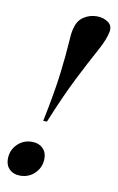

<svg xmlns="http://www.w3.org/2000/svg" viewBox="-88 -773 508 830"><g transform="rotate(10 165.5 -358.0)"><path d="M332.5 -662.5 329 -650Q322 -624 294.8 -574.8Q267.5 -525.5 226.2 -444Q185 -362.5 135 -240.5H118.5Q145.5 -371 155.8 -456.2Q166 -541.5 168.8 -588.5Q171.5 -635.5 175.5 -650L179 -662.5Q187.5 -693.5 213 -709.8Q238.5 -726 269 -726Q299 -726 320.2 -710Q341.5 -694 332.5 -662.5ZM87.5 -143Q116.5 -143 134.2 -126Q152 -109 152 -81Q152 -43 125.8 -16.5Q99.5 10 61 10Q31.5 10 14 -7Q-3.5 -24 -3.5 -52Q-3.5 -90.5 22.8 -116.8Q49 -143 87.5 -143Z"/></g></svg>

Font: Newsreader 72pt Medium
Style: Italic
Weight: 500
Italic angle: -17°
Designer: Hugues Gentile
Foundry: Production Type
Version: Version 1.003; ttfautohint (v1.8.3)